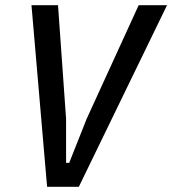

<svg xmlns="http://www.w3.org/2000/svg" viewBox="-20 -718 662 738"><path d="M161 0 101 -698H203L234 -261V-92H246L313 -261L513 -698H622L283 0Z"/></svg>

Font: IBM Plex Sans Condensed Medium
Style: Italic
Weight: 500
Width: 3
Italic angle: -11°
Designer: Mike Abbink, Paul van der Laan, Pieter van Rosmalen
Foundry: Bold Monday
Version: Version 1.3